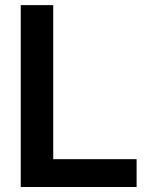

<svg xmlns="http://www.w3.org/2000/svg" viewBox="-20 -748 593 768"><path d="M63 0V-727.5H192.9V-111.3H526.4V0Z"/></svg>

Font: Inter 28pt SemiBold
Style: Regular
Weight: 600
Designer: Rasmus Andersson
Foundry: rsms
Version: Version 4.001;git-66647c0bb